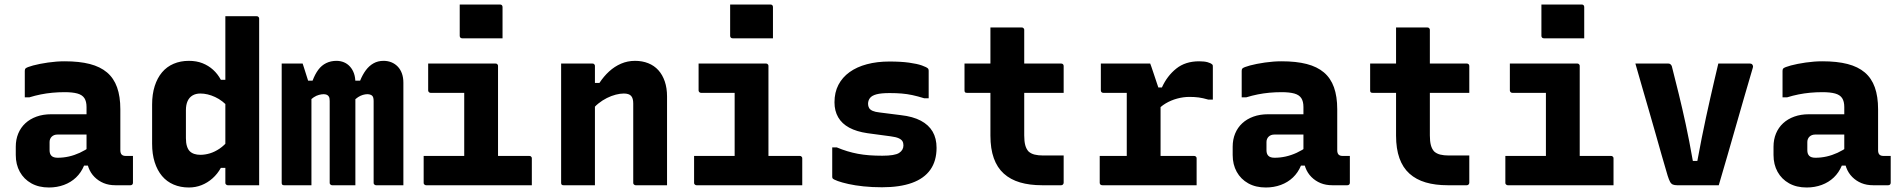

<svg xmlns="http://www.w3.org/2000/svg" viewBox="-20 -822 8440 852"><path d="M514 -337Q514 -314 514 -291.5Q514 -269 514 -246Q514 -223 514 -200Q514 -177 514 -155Q514 -149 515.5 -144Q517 -139 520 -136Q523 -133 527.5 -131.5Q532 -130 539 -130Q542 -130 544.5 -130Q547 -130 550 -130H570Q570 -100 570 -70.5Q570 -41 570 -11Q570 -6 567 -3Q564 0 559 0Q554 0 531.5 0Q509 0 492 0Q463 0 440 -9.5Q417 -19 399.5 -36.5Q382 -54 373 -78Q364 -102 364 -131Q364 -161 364 -191Q364 -221 364 -251Q364 -268 364 -283.5Q364 -299 364 -315Q364 -331 364 -347Q364 -372 354.5 -386.5Q345 -401 323.5 -407Q302 -413 267 -413Q239 -413 212.5 -410.5Q186 -408 161 -403Q136 -398 110 -390H90Q90 -419 90 -449.5Q90 -480 90 -508Q90 -512 91 -514.5Q92 -517 93 -518Q99 -524 127 -531.5Q155 -539 193 -544.5Q231 -550 267 -550Q332 -550 378.5 -538Q425 -526 455 -500.5Q485 -475 499.5 -434.5Q514 -394 514 -337ZM200 -155Q200 -139 208.5 -130.5Q217 -122 236 -122Q261 -122 285.5 -127.5Q310 -133 334 -144Q358 -155 382 -172V-87H353Q340 -56 317.5 -34.5Q295 -13 264 -1.5Q233 10 197 10Q152 10 119 -8.5Q86 -27 68 -59.5Q50 -92 50 -134V-171Q50 -203 61 -229.5Q72 -256 92.5 -275Q113 -294 142 -304.5Q171 -315 207 -315Q242 -315 275.5 -315Q309 -315 339 -315Q369 -315 395 -315Q404 -315 408.5 -297.5Q413 -280 414 -259Q415 -238 415 -225Q385 -225 355.5 -225Q326 -225 296 -225Q266 -225 236 -225Q227 -225 220.5 -222.5Q214 -220 209 -215Q205 -211 202.5 -205Q200 -199 200 -192Z M818 -552Q852 -552 878.5 -541.5Q905 -531 925.5 -512.5Q946 -494 960 -468H995V-345Q968 -376 934.5 -391.5Q901 -407 869 -407Q849 -407 834.5 -398.5Q820 -390 812.5 -373.5Q805 -357 805 -333V-209Q805 -188 809.5 -173.5Q814 -159 822 -151Q830 -143 842 -139Q854 -135 869 -135Q890 -135 911.5 -141.5Q933 -148 954.5 -162.5Q976 -177 995 -201V-77H960Q945 -50 923 -30.5Q901 -11 874.5 -0.5Q848 10 818 10Q781 10 750.5 -3Q720 -16 699 -41Q678 -66 666.5 -102Q655 -138 655 -184V-358Q655 -404 666.5 -440Q678 -476 699 -501Q720 -526 750.5 -539Q781 -552 818 -552ZM1119 -750Q1123 -750 1125 -748.5Q1127 -747 1128.5 -745Q1130 -743 1130 -739Q1130 -666 1130 -592Q1130 -518 1130 -444Q1130 -370 1130 -296.5Q1130 -223 1130 -149Q1130 -112 1130 -75Q1130 -38 1130 0Q1113 0 1095.5 0Q1078 0 1060.5 0Q1043 0 1025.5 0Q1008 0 991 0Q988 0 985.5 -1.5Q983 -3 981.5 -5Q980 -7 980 -11Q980 -91 980 -171Q980 -251 980 -330.5Q980 -410 980 -490Q980 -570 980 -650Q980 -675 980 -700Q980 -725 980 -750Q997 -750 1014.5 -750Q1032 -750 1049.5 -750Q1067 -750 1084.5 -750Q1102 -750 1119 -750Z M1770 0Q1750 0 1728.5 0Q1707 0 1687 0Q1667 0 1649 0Q1646 0 1643.5 -1.5Q1641 -3 1639.5 -5Q1638 -7 1638 -11Q1638 -47 1638 -83.5Q1638 -120 1638 -156Q1638 -192 1638 -228.5Q1638 -265 1638 -301.5Q1638 -338 1638 -374Q1638 -393 1630 -398.5Q1622 -404 1610 -404Q1601 -404 1590.5 -401Q1580 -398 1569 -391Q1558 -384 1546 -371L1523 -464H1578Q1589 -491 1603.5 -510.5Q1618 -530 1637.5 -541Q1657 -552 1682 -552Q1701 -552 1717 -545.5Q1733 -539 1745 -526.5Q1757 -514 1763.5 -496Q1770 -478 1770 -455Q1770 -410 1770 -365.5Q1770 -321 1770 -277Q1770 -233 1770 -188.5Q1770 -144 1770 -100Q1770 -75 1770 -50Q1770 -25 1770 0ZM1557 0Q1540 0 1521.5 0Q1503 0 1486 0Q1469 0 1454 0Q1451 0 1448.5 -1.5Q1446 -3 1444.5 -5Q1443 -7 1443 -11Q1443 -47 1443 -83.5Q1443 -120 1443 -156Q1443 -192 1443 -228.5Q1443 -265 1443 -301.5Q1443 -338 1443 -374Q1443 -387 1439.5 -393Q1436 -399 1430 -401.5Q1424 -404 1416 -404Q1407 -404 1395.5 -401Q1384 -398 1372.5 -390.5Q1361 -383 1348 -369L1319 -464H1367Q1378 -493 1392.5 -512.5Q1407 -532 1427.5 -542Q1448 -552 1473 -552Q1491 -552 1506.5 -545.5Q1522 -539 1533.5 -526Q1545 -513 1551 -495.5Q1557 -478 1557 -455Q1557 -426 1557 -385Q1557 -344 1557 -288.5Q1557 -233 1557 -161.5Q1557 -90 1557 0ZM1362 0Q1347 0 1331.5 0Q1316 0 1301.5 0Q1287 0 1271.5 0Q1256 0 1241 0Q1238 0 1236 -0.5Q1234 -1 1232.5 -2.5Q1231 -4 1230.5 -6Q1230 -8 1230 -11Q1230 -83 1230 -154.5Q1230 -226 1230 -297.5Q1230 -369 1230 -440Q1230 -465 1230 -490Q1230 -515 1230 -540Q1242 -540 1253.5 -540Q1265 -540 1276.5 -540Q1288 -540 1299.5 -540Q1311 -540 1323 -540Q1323 -540 1329 -521.5Q1335 -503 1342.5 -479Q1350 -455 1356 -436.5Q1362 -418 1362 -418Q1362 -349 1362 -279Q1362 -209 1362 -139.5Q1362 -70 1362 0Z M2040 -86V-150Q2040 -169 2040 -187.5Q2040 -206 2040 -225Q2040 -244 2040 -262.5Q2040 -281 2040 -299.5Q2040 -318 2040 -336.5Q2040 -355 2040 -373.5Q2040 -392 2040 -410H2020Q1998 -410 1977 -410Q1956 -410 1934.5 -410Q1913 -410 1891 -410Q1888 -410 1885.5 -411.5Q1883 -413 1881.5 -415.5Q1880 -418 1880 -421Q1880 -451 1880 -480.5Q1880 -510 1880 -540Q1930 -540 1980 -540Q2030 -540 2079.5 -540Q2129 -540 2179 -540Q2183 -540 2185 -538.5Q2187 -537 2188.5 -535Q2190 -533 2190 -529Q2190 -482 2190 -435Q2190 -388 2190 -342Q2190 -296 2190 -252Q2190 -208 2190 -166Q2190 -124 2190 -86ZM1860 -130H2329Q2333 -130 2335 -128.5Q2337 -127 2338.5 -125Q2340 -123 2340 -119Q2340 -99 2340 -79.5Q2340 -60 2340 -40.5Q2340 -21 2340 0H1871Q1868 0 1865.5 -1.5Q1863 -3 1861.5 -5Q1860 -7 1860 -11Q1860 -32 1860 -51.5Q1860 -71 1860 -90.5Q1860 -110 1860 -130ZM2020 -802Q2041 -802 2063.5 -802Q2086 -802 2109.5 -802Q2133 -802 2155.5 -802Q2178 -802 2199 -802Q2204 -802 2207 -799Q2210 -796 2210 -791V-652Q2189 -652 2166.5 -652Q2144 -652 2120.5 -652Q2097 -652 2074.5 -652Q2052 -652 2031 -652Q2026 -652 2023 -655Q2020 -658 2020 -663Z M2940 0Q2903 0 2871 0Q2839 0 2801 0Q2798 0 2795.5 -1.5Q2793 -3 2791.5 -5Q2790 -7 2790 -11Q2790 -70 2790 -129Q2790 -188 2790 -246.5Q2790 -305 2790 -363Q2790 -386 2780.5 -396.5Q2771 -407 2748 -407Q2732 -407 2712.5 -402Q2693 -397 2673 -387Q2653 -377 2635 -362.5Q2617 -348 2603 -328V-454H2640Q2659 -483 2683 -505Q2707 -527 2736 -539.5Q2765 -552 2798 -552Q2830 -552 2856.5 -541.5Q2883 -531 2901.5 -510.5Q2920 -490 2930 -460.5Q2940 -431 2940 -394Q2940 -346 2940 -297Q2940 -248 2940 -198.5Q2940 -149 2940 -99Q2940 -74 2940 -49.5Q2940 -25 2940 0ZM2620 0Q2595 0 2573 0Q2551 0 2528.5 0Q2506 0 2481 0Q2478 0 2476 -0.5Q2474 -1 2472.5 -2.5Q2471 -4 2470.5 -6Q2470 -8 2470 -11Q2470 -65 2470 -119Q2470 -173 2470 -226.5Q2470 -280 2470 -334Q2470 -388 2470 -442Q2470 -469 2470 -494Q2470 -519 2470 -540Q2498 -540 2521 -540Q2544 -540 2565.5 -540Q2587 -540 2609 -540Q2613 -540 2615 -538.5Q2617 -537 2618.5 -535Q2620 -533 2620 -529Q2620 -441 2620 -353Q2620 -265 2620 -176.5Q2620 -88 2620 0Z M3240 -86V-150Q3240 -169 3240 -187.5Q3240 -206 3240 -225Q3240 -244 3240 -262.5Q3240 -281 3240 -299.5Q3240 -318 3240 -336.5Q3240 -355 3240 -373.5Q3240 -392 3240 -410H3220Q3198 -410 3177 -410Q3156 -410 3134.5 -410Q3113 -410 3091 -410Q3088 -410 3085.5 -411.5Q3083 -413 3081.5 -415.5Q3080 -418 3080 -421Q3080 -451 3080 -480.5Q3080 -510 3080 -540Q3130 -540 3180 -540Q3230 -540 3279.5 -540Q3329 -540 3379 -540Q3383 -540 3385 -538.5Q3387 -537 3388.5 -535Q3390 -533 3390 -529Q3390 -482 3390 -435Q3390 -388 3390 -342Q3390 -296 3390 -252Q3390 -208 3390 -166Q3390 -124 3390 -86ZM3060 -130H3529Q3533 -130 3535 -128.5Q3537 -127 3538.5 -125Q3540 -123 3540 -119Q3540 -99 3540 -79.5Q3540 -60 3540 -40.5Q3540 -21 3540 0H3071Q3068 0 3065.5 -1.5Q3063 -3 3061.5 -5Q3060 -7 3060 -11Q3060 -32 3060 -51.5Q3060 -71 3060 -90.5Q3060 -110 3060 -130ZM3220 -802Q3241 -802 3263.5 -802Q3286 -802 3309.5 -802Q3333 -802 3355.5 -802Q3378 -802 3399 -802Q3404 -802 3407 -799Q3410 -796 3410 -791V-652Q3389 -652 3366.5 -652Q3344 -652 3320.5 -652Q3297 -652 3274.5 -652Q3252 -652 3231 -652Q3226 -652 3223 -655Q3220 -658 3220 -663Z M3895 -131Q3951 -131 3970 -143.5Q3989 -156 3989 -177Q3989 -188 3984.5 -195.5Q3980 -203 3968 -208.5Q3956 -214 3933 -217L3829 -231Q3781 -238 3748.5 -255.5Q3716 -273 3699.5 -301.5Q3683 -330 3683 -368Q3683 -412 3700.5 -445.5Q3718 -479 3750 -502Q3782 -525 3827 -537Q3872 -549 3927 -549Q3978 -549 4014 -544Q4050 -539 4071 -531.5Q4092 -524 4098 -518Q4099 -517 4099.5 -515.5Q4100 -514 4100.5 -512.5Q4101 -511 4101 -508Q4101 -478 4101 -447Q4101 -416 4101 -386H4081Q4052 -395 4028.5 -400Q4005 -405 3981 -407Q3957 -409 3928 -409Q3890 -409 3869.5 -403.5Q3849 -398 3840.5 -387Q3832 -376 3832 -361Q3832 -351 3836.5 -343Q3841 -335 3852.5 -330Q3864 -325 3883 -323L3978 -311Q4031 -305 4066 -286.5Q4101 -268 4118.5 -238Q4136 -208 4136 -166Q4136 -108 4108.5 -69Q4081 -30 4027 -10.5Q3973 9 3894 9Q3850 9 3812 5Q3774 1 3745 -5.5Q3716 -12 3698 -18.5Q3680 -25 3675 -30Q3674 -32 3673.5 -33.5Q3673 -35 3673 -37Q3673 -69 3673 -102Q3673 -135 3673 -168H3693Q3717 -158 3740 -151Q3763 -144 3787 -139.5Q3811 -135 3837.5 -133Q3864 -131 3895 -131Z M4260 -540H4689Q4694 -540 4697 -537Q4700 -534 4700 -529Q4700 -508 4700 -489Q4700 -470 4700 -450.5Q4700 -431 4700 -410H4271Q4269 -410 4266.5 -410.5Q4264 -411 4262.5 -412.5Q4261 -414 4260.5 -416Q4260 -418 4260 -421Q4260 -442 4260 -461.5Q4260 -481 4260 -500Q4260 -519 4260 -540ZM4700 -132Q4700 -102 4700 -71.5Q4700 -41 4700 -11Q4700 -7 4697 -3.5Q4694 0 4689 0Q4686 0 4676.5 0Q4667 0 4654 0Q4641 0 4628 0Q4615 0 4604 0Q4549 0 4506.5 -12.5Q4464 -25 4434.5 -51.5Q4405 -78 4390 -120Q4375 -162 4375 -220Q4375 -268 4375 -315.5Q4375 -363 4375 -410Q4375 -457 4375 -504.5Q4375 -552 4375 -600Q4375 -625 4375 -650Q4375 -675 4375 -700Q4410 -700 4445 -700Q4480 -700 4514 -700Q4518 -700 4520 -698.5Q4522 -697 4523.5 -695Q4525 -693 4525 -689Q4525 -631 4525 -572Q4525 -513 4525 -454.5Q4525 -396 4525 -338Q4525 -280 4525 -221Q4525 -195 4529.5 -178Q4534 -161 4544 -150Q4555 -140 4571 -136Q4587 -132 4609 -132Q4621 -132 4632.5 -132Q4644 -132 4656 -132Q4668 -132 4680 -132Z M4980 -71V-147Q4980 -164 4980 -181Q4980 -198 4980 -215.5Q4980 -233 4980 -250Q4980 -277 4980 -303.5Q4980 -330 4980 -357Q4980 -384 4980 -410H4960Q4939 -410 4917.5 -410Q4896 -410 4876 -410Q4871 -410 4868 -413Q4865 -416 4865 -421Q4865 -451 4865 -480.5Q4865 -510 4865 -540Q4876 -540 4891 -540Q4906 -540 4923 -540Q4940 -540 4959 -540Q4978 -540 4999 -540Q5020 -540 5041.5 -540Q5063 -540 5084 -540Q5084 -540 5089 -526.5Q5094 -513 5100.5 -492.5Q5107 -472 5114 -452Q5121 -432 5125.5 -418Q5130 -404 5130 -404Q5130 -361 5130 -319.5Q5130 -278 5130 -237.5Q5130 -197 5130 -155.5Q5130 -114 5130 -71ZM5098 -434H5136Q5159 -485 5199.5 -517.5Q5240 -550 5301 -550Q5324 -550 5338.5 -546Q5353 -542 5359 -536Q5361 -535 5361.5 -532.5Q5362 -530 5362 -526Q5362 -489 5362 -453Q5362 -417 5362 -380H5342Q5318 -387 5299.5 -389.5Q5281 -392 5258 -392Q5231 -392 5203.5 -384.5Q5176 -377 5152.5 -363Q5129 -349 5112 -328ZM4860 -130H5278Q5283 -130 5285 -128.5Q5287 -127 5288.5 -125Q5290 -123 5290 -119Q5290 -98 5290 -79Q5290 -60 5290 -40.5Q5290 -21 5290 0H4872Q4866 0 4863 -3Q4860 -6 4860 -11Q4860 -32 4860 -51.5Q4860 -71 4860 -90Q4860 -109 4860 -130Z M5914 -337Q5914 -314 5914 -291.5Q5914 -269 5914 -246Q5914 -223 5914 -200Q5914 -177 5914 -155Q5914 -149 5915.5 -144Q5917 -139 5920 -136Q5923 -133 5927.5 -131.5Q5932 -130 5939 -130Q5942 -130 5944.5 -130Q5947 -130 5950 -130H5970Q5970 -100 5970 -70.5Q5970 -41 5970 -11Q5970 -6 5967 -3Q5964 0 5959 0Q5954 0 5931.5 0Q5909 0 5892 0Q5863 0 5840 -9.5Q5817 -19 5799.5 -36.5Q5782 -54 5773 -78Q5764 -102 5764 -131Q5764 -161 5764 -191Q5764 -221 5764 -251Q5764 -268 5764 -283.5Q5764 -299 5764 -315Q5764 -331 5764 -347Q5764 -372 5754.5 -386.5Q5745 -401 5723.5 -407Q5702 -413 5667 -413Q5639 -413 5612.5 -410.5Q5586 -408 5561 -403Q5536 -398 5510 -390H5490Q5490 -419 5490 -449.5Q5490 -480 5490 -508Q5490 -512 5491 -514.5Q5492 -517 5493 -518Q5499 -524 5527 -531.5Q5555 -539 5593 -544.5Q5631 -550 5667 -550Q5732 -550 5778.5 -538Q5825 -526 5855 -500.5Q5885 -475 5899.5 -434.5Q5914 -394 5914 -337ZM5600 -155Q5600 -139 5608.5 -130.5Q5617 -122 5636 -122Q5661 -122 5685.5 -127.5Q5710 -133 5734 -144Q5758 -155 5782 -172V-87H5753Q5740 -56 5717.5 -34.5Q5695 -13 5664 -1.5Q5633 10 5597 10Q5552 10 5519 -8.5Q5486 -27 5468 -59.5Q5450 -92 5450 -134V-171Q5450 -203 5461 -229.5Q5472 -256 5492.5 -275Q5513 -294 5542 -304.5Q5571 -315 5607 -315Q5642 -315 5675.5 -315Q5709 -315 5739 -315Q5769 -315 5795 -315Q5804 -315 5808.5 -297.5Q5813 -280 5814 -259Q5815 -238 5815 -225Q5785 -225 5755.5 -225Q5726 -225 5696 -225Q5666 -225 5636 -225Q5627 -225 5620.5 -222.5Q5614 -220 5609 -215Q5605 -211 5602.5 -205Q5600 -199 5600 -192Z M6060 -540H6489Q6494 -540 6497 -537Q6500 -534 6500 -529Q6500 -508 6500 -489Q6500 -470 6500 -450.5Q6500 -431 6500 -410H6071Q6069 -410 6066.5 -410.5Q6064 -411 6062.5 -412.5Q6061 -414 6060.5 -416Q6060 -418 6060 -421Q6060 -442 6060 -461.5Q6060 -481 6060 -500Q6060 -519 6060 -540ZM6500 -132Q6500 -102 6500 -71.5Q6500 -41 6500 -11Q6500 -7 6497 -3.5Q6494 0 6489 0Q6486 0 6476.5 0Q6467 0 6454 0Q6441 0 6428 0Q6415 0 6404 0Q6349 0 6306.5 -12.5Q6264 -25 6234.5 -51.5Q6205 -78 6190 -120Q6175 -162 6175 -220Q6175 -268 6175 -315.5Q6175 -363 6175 -410Q6175 -457 6175 -504.5Q6175 -552 6175 -600Q6175 -625 6175 -650Q6175 -675 6175 -700Q6210 -700 6245 -700Q6280 -700 6314 -700Q6318 -700 6320 -698.5Q6322 -697 6323.5 -695Q6325 -693 6325 -689Q6325 -631 6325 -572Q6325 -513 6325 -454.5Q6325 -396 6325 -338Q6325 -280 6325 -221Q6325 -195 6329.5 -178Q6334 -161 6344 -150Q6355 -140 6371 -136Q6387 -132 6409 -132Q6421 -132 6432.5 -132Q6444 -132 6456 -132Q6468 -132 6480 -132Z M6840 -86V-150Q6840 -169 6840 -187.5Q6840 -206 6840 -225Q6840 -244 6840 -262.5Q6840 -281 6840 -299.5Q6840 -318 6840 -336.5Q6840 -355 6840 -373.5Q6840 -392 6840 -410H6820Q6798 -410 6777 -410Q6756 -410 6734.5 -410Q6713 -410 6691 -410Q6688 -410 6685.5 -411.5Q6683 -413 6681.5 -415.5Q6680 -418 6680 -421Q6680 -451 6680 -480.5Q6680 -510 6680 -540Q6730 -540 6780 -540Q6830 -540 6879.5 -540Q6929 -540 6979 -540Q6983 -540 6985 -538.5Q6987 -537 6988.5 -535Q6990 -533 6990 -529Q6990 -482 6990 -435Q6990 -388 6990 -342Q6990 -296 6990 -252Q6990 -208 6990 -166Q6990 -124 6990 -86ZM6660 -130H7129Q7133 -130 7135 -128.5Q7137 -127 7138.5 -125Q7140 -123 7140 -119Q7140 -99 7140 -79.5Q7140 -60 7140 -40.5Q7140 -21 7140 0H6671Q6668 0 6665.5 -1.5Q6663 -3 6661.5 -5Q6660 -7 6660 -11Q6660 -32 6660 -51.5Q6660 -71 6660 -90.5Q6660 -110 6660 -130ZM6820 -802Q6841 -802 6863.5 -802Q6886 -802 6909.5 -802Q6933 -802 6955.5 -802Q6978 -802 6999 -802Q7004 -802 7007 -799Q7010 -796 7010 -791V-652Q6989 -652 6966.5 -652Q6944 -652 6920.5 -652Q6897 -652 6874.5 -652Q6852 -652 6831 -652Q6826 -652 6823 -655Q6820 -658 6820 -663Z M7383 -540Q7388 -540 7391 -538Q7394 -536 7396.5 -532.5Q7399 -529 7400 -523Q7415 -464 7430 -403Q7445 -342 7460.5 -270.5Q7476 -199 7492 -108H7512Q7522 -162 7531.5 -210Q7541 -258 7550.5 -301.5Q7560 -345 7569 -385Q7578 -425 7587 -463.5Q7596 -502 7605 -540Q7640 -540 7675 -540Q7710 -540 7745 -540Q7751 -540 7754 -537.5Q7757 -535 7758.5 -530.5Q7760 -526 7758 -521Q7739 -456 7720 -391Q7701 -326 7682.5 -260.5Q7664 -195 7645 -130Q7626 -65 7607 0Q7558 0 7510 0Q7462 0 7422 0Q7411 0 7403.5 -3Q7396 -6 7391 -15Q7386 -24 7380 -43Q7367 -87 7353.5 -134Q7340 -181 7326 -231Q7312 -281 7297 -332Q7282 -383 7267 -435.5Q7252 -488 7237 -540Q7274 -540 7310 -540Q7346 -540 7383 -540Z M8314 -337Q8314 -314 8314 -291.5Q8314 -269 8314 -246Q8314 -223 8314 -200Q8314 -177 8314 -155Q8314 -149 8315.5 -144Q8317 -139 8320 -136Q8323 -133 8327.5 -131.5Q8332 -130 8339 -130Q8342 -130 8344.5 -130Q8347 -130 8350 -130H8370Q8370 -100 8370 -70.5Q8370 -41 8370 -11Q8370 -6 8367 -3Q8364 0 8359 0Q8354 0 8331.5 0Q8309 0 8292 0Q8263 0 8240 -9.5Q8217 -19 8199.5 -36.5Q8182 -54 8173 -78Q8164 -102 8164 -131Q8164 -161 8164 -191Q8164 -221 8164 -251Q8164 -268 8164 -283.5Q8164 -299 8164 -315Q8164 -331 8164 -347Q8164 -372 8154.5 -386.5Q8145 -401 8123.5 -407Q8102 -413 8067 -413Q8039 -413 8012.5 -410.5Q7986 -408 7961 -403Q7936 -398 7910 -390H7890Q7890 -419 7890 -449.5Q7890 -480 7890 -508Q7890 -512 7891 -514.5Q7892 -517 7893 -518Q7899 -524 7927 -531.5Q7955 -539 7993 -544.5Q8031 -550 8067 -550Q8132 -550 8178.5 -538Q8225 -526 8255 -500.5Q8285 -475 8299.5 -434.5Q8314 -394 8314 -337ZM8000 -155Q8000 -139 8008.5 -130.5Q8017 -122 8036 -122Q8061 -122 8085.5 -127.5Q8110 -133 8134 -144Q8158 -155 8182 -172V-87H8153Q8140 -56 8117.5 -34.5Q8095 -13 8064 -1.5Q8033 10 7997 10Q7952 10 7919 -8.5Q7886 -27 7868 -59.5Q7850 -92 7850 -134V-171Q7850 -203 7861 -229.5Q7872 -256 7892.5 -275Q7913 -294 7942 -304.5Q7971 -315 8007 -315Q8042 -315 8075.5 -315Q8109 -315 8139 -315Q8169 -315 8195 -315Q8204 -315 8208.5 -297.5Q8213 -280 8214 -259Q8215 -238 8215 -225Q8185 -225 8155.5 -225Q8126 -225 8096 -225Q8066 -225 8036 -225Q8027 -225 8020.5 -222.5Q8014 -220 8009 -215Q8005 -211 8002.5 -205Q8000 -199 8000 -192Z"/></svg>

Font: Recursive Monospace ExtraBold
Style: Regular
Weight: 800
Version: Version 1.047